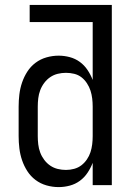

<svg xmlns="http://www.w3.org/2000/svg" viewBox="-20 -755 540 783"><path d="M219 8Q194 8 169.5 1Q145 -6 125 -21Q105 -36 91.5 -57Q78 -78 70 -101.5Q62 -125 59 -150Q56 -175 56 -200V-320Q56 -345 59 -370Q62 -395 70 -418.5Q78 -442 91.5 -463Q105 -484 125 -499Q145 -514 169.5 -521Q194 -528 219 -528Q242 -528 264.5 -522Q287 -516 305.5 -502.5Q324 -489 337 -469.5Q350 -450 358 -429V-665H101V-735H436V0H358V-91Q350 -70 337 -50.5Q324 -31 305.5 -17.5Q287 -4 264.5 2Q242 8 219 8ZM249 -62Q266 -62 282.5 -66.5Q299 -71 312 -81Q325 -91 334.5 -105Q344 -119 349 -134.5Q354 -150 356 -166.5Q358 -183 358 -200V-320Q358 -337 356 -353.5Q354 -370 349 -385.5Q344 -401 334.5 -415.5Q325 -430 312 -440Q299 -450 282.5 -454Q266 -458 249 -458Q232 -458 215.5 -454Q199 -450 185 -440.5Q171 -431 160.5 -417Q150 -403 144 -387Q138 -371 136 -354Q134 -337 134 -320V-200Q134 -183 136 -166Q138 -149 144 -133Q150 -117 160.5 -103Q171 -89 185 -79.5Q199 -70 215.5 -66Q232 -62 249 -62Z"/></svg>

Font: Iosevka Curly
Style: Regular
Weight: 400
Monospace: yes
Designer: Belleve Invis
Foundry: Belleve Invis
Version: Version 22.1.2; ttfautohint (v1.8.4)